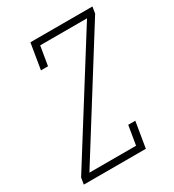

<svg xmlns="http://www.w3.org/2000/svg" viewBox="-178 -838 855 941"><g transform="rotate(-30 250.0 -367.5)"><path d="M18 0 24 -37 439 -698H174L156 -590H116L140 -735H491L485 -698L71 -37H335L353 -145H393L369 0Z"/></g></svg>

Font: Iosevka Slab Extralight
Style: Italic
Weight: 200
Italic angle: -9°
Monospace: yes
Designer: Belleve Invis
Foundry: Belleve Invis
Version: Version 11.1.1; ttfautohint (v1.8.3)